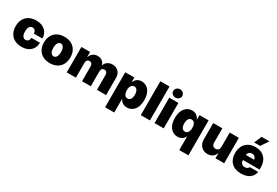

<svg xmlns="http://www.w3.org/2000/svg" viewBox="82 -2071 5151 3566"><g transform="rotate(30 2657.5 -288.0)"><path d="M312.5 9.9Q225.1 9.9 160.9 -25.4Q96.6 -60.7 63.2 -124.1Q29.8 -187.5 29.8 -271.3Q29.8 -355.1 63.2 -418.5Q96.6 -481.9 160.9 -517.2Q225.1 -552.6 312.5 -552.6Q432.5 -552.6 503.6 -488.8Q574.6 -425.1 575.3 -318.2H393.5Q389.6 -360.4 369 -383.3Q348.4 -406.2 315.3 -406.2Q275.6 -406.2 252.8 -372.3Q230.1 -338.4 230.1 -272.7Q230.1 -207 252.8 -173.1Q275.6 -139.2 315.3 -139.2Q348.4 -139.2 369.3 -162.1Q390.3 -185 393.5 -227.3H575.3Q573.5 -118.3 503.2 -54.2Q432.9 9.9 312.5 9.9Z M1070.7 -25.4Q1006.4 9.9 919 9.9Q831.7 9.9 767.4 -25.4Q703.1 -60.7 669.7 -124.1Q636.4 -187.5 636.4 -271.3Q636.4 -355.1 669.7 -418.5Q703.1 -481.9 767.4 -517.2Q831.7 -552.6 919 -552.6Q1006.4 -552.6 1070.7 -517.2Q1134.9 -481.9 1168.3 -418.5Q1201.7 -355.1 1201.7 -271.3Q1201.7 -187.5 1168.3 -124.1Q1134.9 -60.7 1070.7 -25.4ZM920.5 -134.9Q957.7 -134.9 979.6 -171.9Q1001.4 -208.8 1001.4 -272.7Q1001.4 -336.6 979.6 -373.6Q957.7 -410.5 920.5 -410.5Q881 -410.5 858.8 -373.8Q836.6 -337 836.6 -272.7Q836.6 -208.5 858.8 -171.7Q881 -134.9 920.5 -134.9Z M1281.2 0V-545.5H1467.3V-441.8H1473Q1490.1 -493.3 1531.4 -522.9Q1572.8 -552.6 1629.3 -552.6Q1687.1 -552.6 1728.5 -522Q1769.9 -491.5 1778.4 -441.8H1784.1Q1797.9 -491.8 1843 -522.2Q1888.1 -552.6 1948.9 -552.6Q2027.7 -552.6 2076.3 -502Q2125 -451.3 2125 -367.9V0H1929V-318.2Q1929 -353.7 1910.9 -374.3Q1892.8 -394.9 1862.2 -394.9Q1831.7 -394.9 1814.3 -374.3Q1796.9 -353.7 1796.9 -318.2V0H1609.4V-318.2Q1609.4 -353.7 1591.3 -374.3Q1573.2 -394.9 1542.6 -394.9Q1512.1 -394.9 1494.7 -374.3Q1477.3 -353.7 1477.3 -318.2V0Z M2221.6 204.5V-545.5H2416.2V-450.3H2420.5Q2437.9 -495 2477.1 -523.8Q2516.3 -552.6 2573.9 -552.6Q2606.9 -552.6 2637.4 -542.6Q2668 -532.7 2695.5 -510.7Q2723 -488.6 2743.1 -456.7Q2763.1 -424.7 2775 -377.5Q2786.9 -330.3 2786.9 -272.7Q2786.9 -217.3 2775.7 -171.2Q2764.6 -125 2744.9 -92.3Q2725.1 -59.7 2698.2 -37.1Q2671.2 -14.6 2639.6 -3.7Q2608 7.1 2572.4 7.1Q2517 7.1 2477.6 -19.4Q2438.2 -45.8 2420.5 -89.5H2417.6V204.5ZM2413.4 -272.7Q2413.4 -213.1 2436.4 -178.3Q2459.5 -143.5 2500 -143.5Q2540.5 -143.5 2562.9 -177.7Q2585.2 -212 2585.2 -272.7Q2585.2 -333.5 2562.9 -367.7Q2540.5 -402 2500 -402Q2459.5 -402 2436.4 -367.7Q2413.4 -333.5 2413.4 -272.7Z M3065.3 -727.3V0H2869.3V-727.3Z M3164.8 0V-545.5H3360.8V0ZM3331.1 -628.6Q3302.9 -602.3 3262.8 -602.3Q3222.7 -602.3 3194.4 -628.6Q3166.2 -654.8 3166.2 -691.8Q3166.2 -728.7 3194.4 -755Q3222.7 -781.2 3262.8 -781.2Q3302.9 -781.2 3331.1 -755Q3359.4 -728.7 3359.4 -691.8Q3359.4 -654.8 3331.1 -628.6Z M4008.5 204.5H3812.5V-89.5H3809.7Q3791.9 -45.8 3752.5 -19.4Q3713.1 7.1 3657.7 7.1Q3622.2 7.1 3590.6 -3.7Q3558.9 -14.6 3532 -37.1Q3505 -59.7 3485.3 -92.3Q3465.6 -125 3454.4 -171.2Q3443.2 -217.3 3443.2 -272.7Q3443.2 -330.3 3455.1 -377.5Q3467 -424.7 3487 -456.7Q3507.1 -488.6 3534.6 -510.7Q3562.1 -532.7 3592.7 -542.6Q3623.2 -552.6 3656.2 -552.6Q3713.8 -552.6 3753 -523.8Q3792.3 -495 3809.7 -450.3H3813.9V-545.5H4008.5ZM3816.8 -272.7Q3816.8 -333.5 3793.7 -367.7Q3770.6 -402 3730.1 -402Q3689.6 -402 3667.3 -367.7Q3644.9 -333.5 3644.9 -272.7Q3644.9 -212 3667.3 -177.7Q3689.6 -143.5 3730.1 -143.5Q3770.6 -143.5 3793.7 -178.3Q3816.8 -213.1 3816.8 -272.7Z M4461.6 -238.6V-545.5H4657.7V0H4471.6V-103.7H4465.9Q4448.2 -51.5 4403.8 -22.2Q4359.4 7.1 4298.3 7.1Q4213.1 7.1 4160.7 -50.1Q4108.3 -107.2 4108 -197.4V-545.5H4304V-238.6Q4304.3 -197.8 4324.8 -174.9Q4345.2 -152 4382.1 -152Q4418.7 -152 4440.3 -175.2Q4462 -198.5 4461.6 -238.6Z M5018.5 9.9Q4887.1 9.9 4812.1 -64.6Q4737.2 -139.2 4737.2 -271.3Q4737.2 -355.1 4771 -418.9Q4804.7 -482.6 4867.7 -517.6Q4930.8 -552.6 5014.2 -552.6Q5138.5 -552.6 5212 -477.5Q5285.5 -402.3 5285.5 -272.7V-227.3H4930.4V-218.8Q4930.4 -178.6 4955.1 -153.2Q4979.8 -127.8 5022.7 -127.8Q5053.3 -127.8 5075.6 -140.6Q5098 -153.4 5106.5 -176.1H5285.5Q5271.7 -89.8 5201.2 -40Q5130.7 9.9 5018.5 9.9ZM4946 -613.6 5014.2 -772.7H5181.8L5075.3 -613.6ZM4930.4 -335.2H5105.1Q5104.4 -370 5079.7 -392.4Q5055 -414.8 5018.5 -414.8Q4981.9 -414.8 4956.5 -392.4Q4931.1 -370 4930.4 -335.2Z"/></g></svg>

Font: Karasuma Gothic
Style: Black
Weight: 900
Designer: Rasmus Andersson / Ryoko Nishizuka
Foundry: Genbu
Version: Version 1.00